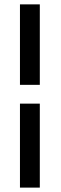

<svg xmlns="http://www.w3.org/2000/svg" viewBox="-20 -731 281 883"><path d="M71.8 -340.8V-710.9H163.1V-340.8ZM71.8 -254.4H163.1V131.8H71.8Z"/></svg>

Font: Heebo
Style: Regular
Weight: 400
Designer: Oded Ezer
Foundry: Meir Sadan
Version: Version 2.001; ttfautohint (v1.5.14-ce02) -l 8 -r 50 -G 200 